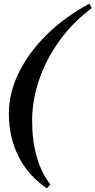

<svg xmlns="http://www.w3.org/2000/svg" viewBox="-20 -785 517 1040"><path d="M234 235Q133 167 80.5 63Q28 -41 28 -170Q28 -281 81.5 -390.5Q135 -500 232.5 -596.5Q330 -693 464 -765L477 -741Q378 -668 305.5 -569Q233 -470 193.5 -357.5Q154 -245 154 -131Q154 -23 179 64.5Q204 152 253 214Z"/></svg>

Font: Platypi
Style: Bold Italic
Weight: 700
Italic angle: -13°
Designer: David Sargent
Foundry: Bolt Cutter Type
Version: Version 1.200; ttfautohint (v1.8.4.7-5d5b)